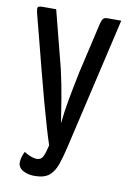

<svg xmlns="http://www.w3.org/2000/svg" viewBox="-81 -750 539 805"><g transform="rotate(10 188.0 -348.0)"><path d="M128 4Q98 5 76 -6.5Q54 -18 53 -40Q53 -47 55.5 -59.5Q58 -72 66 -88Q80 -79 94.5 -73.5Q109 -68 121 -68Q139 -68 147 -84.5Q155 -101 162 -133Q154 -156 140 -203.5Q126 -251 109.5 -311.5Q93 -372 76.5 -436Q60 -500 45 -558Q30 -616 19 -658Q16 -669 14.5 -676.5Q13 -684 13 -688Q13 -695 18 -697.5Q23 -700 34 -700H92L154 -459Q170 -389 179 -332.5Q188 -276 195 -232Q199 -276 209 -332Q219 -388 233 -455L283 -672Q287 -687 292 -693.5Q297 -700 311 -700H369L239 -139Q229 -96 218 -64Q207 -32 187 -14.5Q167 3 128 4Z"/></g></svg>

Font: Yanone Kaffeesatz
Style: Regular
Weight: 400
Designer: Yanone (Cyrillic: Daniel Pouzeot, Huerta Tipografica, and Cyreal)
Foundry: Yanone
Version: Version 2.003